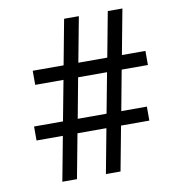

<svg xmlns="http://www.w3.org/2000/svg" viewBox="-80 -782 770 852"><g transform="rotate(-10 304.5 -355.5)"><path d="M132.3 0H198.2L235.8 -200.2H366.2L328.6 0H394.5L432.1 -200.2H559.6V-263.2H444.3L478 -444.3H596.2V-507.8H490.2L528.3 -710.9H462.4L424.3 -507.8H293.9L332 -710.9H265.6L227.5 -507.8H88.4V-444.3H215.8L181.6 -263.2H51.3V-200.2H169.9ZM248 -263.2 281.7 -444.3H412.1L377.9 -263.2Z"/></g></svg>

Font: Bert Sans
Style: Regular
Weight: 400
Designer: Christian Robertson (Google), Cristiano Sobral
Foundry: Google, Cristiano Sobral
Version: Version 3.101